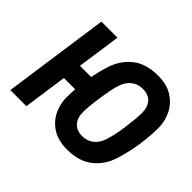

<svg xmlns="http://www.w3.org/2000/svg" viewBox="-155 -945 1191 1191"><g transform="rotate(45 440.0 -350.0)"><path d="M39 0 138 -700H279L238 -412H423L406 -288H221L180 0ZM547 12Q469 12 418 -21Q367 -54 342 -106Q317 -158 317 -215Q317 -263 322.5 -317.5Q328 -372 339 -426Q350 -480 365 -526Q390 -608 453.5 -660Q517 -712 624 -712Q702 -712 753 -679Q804 -646 829.5 -594Q855 -542 855 -485Q855 -438 849.5 -383Q844 -328 833 -274Q822 -220 807 -174Q782 -92 718.5 -40Q655 12 547 12ZM556 -113Q598 -113 629 -137Q660 -161 675 -204Q683 -227 691 -263Q699 -299 704.5 -339Q710 -379 713.5 -416Q717 -453 717 -477Q717 -528 691 -557.5Q665 -587 615 -587Q573 -587 542 -563.5Q511 -540 496 -496Q488 -474 480.5 -437Q473 -400 467 -359Q461 -318 457.5 -281.5Q454 -245 454 -223Q454 -172 480.5 -142.5Q507 -113 556 -113Z"/></g></svg>

Font: Finlandica SemiBold
Style: Italic
Weight: 600
Italic angle: -8°
Designer: Niklas Ekholm, Juho Hiilivirta, Jaakko Suomalainen
Foundry: Helsinki Type Studio
Version: Version 1.063